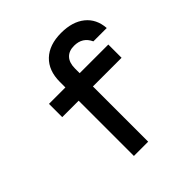

<svg xmlns="http://www.w3.org/2000/svg" viewBox="-224 -1032 1199 1199"><g transform="rotate(-45 375.0 -432.5)"><path d="M404 0H278V-488H133V-605H278V-654Q278 -754 336.5 -809.5Q395 -865 500 -865Q599 -865 658 -817.5Q717 -770 723 -685H605Q590 -718 564 -734.5Q538 -751 500 -751Q454 -751 429 -724Q404 -697 404 -646V-605H657V-488H404Z"/></g></svg>

Font: Martian Mono SemiExpanded Medium
Style: Regular
Weight: 500
Width: 6
Designer: Roman Shamin
Foundry: Evil Martians
Version: Version 1.000